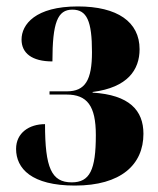

<svg xmlns="http://www.w3.org/2000/svg" viewBox="-20 -568 492 597"><path d="M213 9C356 9 426 -56 426 -152C426 -225 382 -273 268 -280V-282C377 -296 414 -351 414 -415C414 -500 345 -548 222 -548C90 -548 47 -492 47 -445C47 -403 79 -377 143 -377C143 -498 159 -538 205 -538C250 -538 266 -503 266 -406C266 -319 245 -284 188 -284H134V-274H187C251 -274 278 -239 278 -148C278 -39 259 -1 203 -1C140 -1 120 -46 120 -182C71 -182 30 -155 30 -105C30 -44 78 9 213 9Z"/></svg>

Font: Noto Serif Display Condensed Extra
Style: Regular
Weight: 800
Width: 3
Designer: Monotype Design Team
Foundry: Monotype Imaging Inc.
Version: Version 1.900